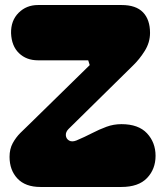

<svg xmlns="http://www.w3.org/2000/svg" viewBox="-20 -746 657 764"><path d="M141 -2Q81 -2 49.5 -35.5Q18 -69 18 -122Q18 -153 30.5 -176Q43 -199 61 -217Q79 -235 96 -251L337 -487L331 -506H131Q85 -506 55.5 -534.5Q26 -563 24 -614Q23 -664 54 -695Q85 -726 131 -726H464Q521 -726 549 -697Q577 -668 577 -615Q577 -577 556 -543.5Q535 -510 509 -485L253 -233Q241 -221 242 -207.5Q243 -194 254.5 -187Q266 -180 284 -187Q317 -201 346 -216Q375 -231 403.5 -241.5Q432 -252 463 -252Q531 -252 565 -215.5Q599 -179 599 -126Q599 -73 565 -37.5Q531 -2 463 -2Z"/></svg>

Font: Bagel Fat One
Style: Regular
Weight: 400
Designer: Kyung-won Kim
Foundry: JAMO
Version: Version 1.000; ttfautohint (v1.8.4.7-5d5b);gftools[0.9.28]